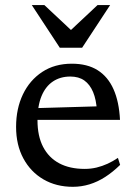

<svg xmlns="http://www.w3.org/2000/svg" viewBox="-20 -710 524 740"><path d="M257 -464.5Q316.5 -464.5 356.2 -439.5Q396 -414.5 417.5 -366.2Q439 -318 442.5 -248H110V-293L386 -301L353.5 -283.5Q351 -326 338.8 -355.2Q326.5 -384.5 305 -399.8Q283.5 -415 251 -415Q212.5 -415 184 -396Q155.5 -377 140 -339.5Q124.5 -302 124.5 -246Q124.5 -185.5 146.2 -143.8Q168 -102 208.5 -80.5Q249 -59 306.5 -59Q330 -59 352 -64.2Q374 -69.5 394.8 -79Q415.5 -88.5 434.5 -101.5L443 -74.5Q415 -47 385.5 -28Q356 -9 324.8 0.5Q293.5 10 261 10Q196.5 10 147.2 -18.8Q98 -47.5 70 -99.5Q42 -151.5 42 -221Q42 -291 68.2 -346Q94.5 -401 142.8 -432.8Q191 -464.5 257 -464.5ZM262.5 -586H244.5L356 -690.5H404.5L296.5 -526H210.5L102.5 -690.5H151Z"/></svg>

Font: Newsreader
Style: Regular
Weight: 400
Designer: Hugues Gentile
Foundry: Production Type
Version: Version 1.003